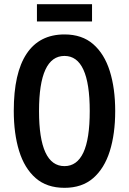

<svg xmlns="http://www.w3.org/2000/svg" viewBox="-20 -890 617 920"><path d="M532 -358Q532 -248 506 -165.5Q480 -83 426.5 -36.5Q373 10 289 10Q204 10 150.5 -37Q97 -84 71.5 -167Q46 -250 46 -359Q46 -540 107.5 -632.5Q169 -725 289 -725Q373 -725 426.5 -678.5Q480 -632 506 -549.5Q532 -467 532 -358ZM167 -358Q167 -94 289 -94Q349 -94 379.5 -159Q410 -224 410 -358Q410 -622 289 -622Q167 -622 167 -358ZM421 -870V-787H157V-870Z"/></svg>

Font: Noto Sans Arabic ExtCond SemBd
Style: Regular
Weight: 600
Width: 2
Designer: Monotype Design Team, Nadine Chahine, Nizar Qandah and Khaled Hosny
Foundry: Monotype Imaging Inc.
Version: Version 2.012; ttfautohint (v1.8.4.7-5d5b)